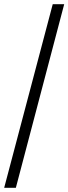

<svg xmlns="http://www.w3.org/2000/svg" viewBox="-20 -780 328 921"><path d="M0 121 233 -760H288L56 121Z"/></svg>

Font: Noto Serif Kannada
Style: Regular
Weight: 400
Designer: Universal Thirst, Indian Type Foundry and the Monotype Design Team
Foundry: Monotype Imaging Inc.
Version: Version 2.003